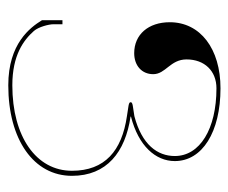

<svg xmlns="http://www.w3.org/2000/svg" viewBox="-65 -497 565 475"><g transform="rotate(90 217.5 -259.5)"><path d="M198.5 -522.5C100.5 -522.5 35 -472.5 35 -397C35 -344 65.5 -309 111.5 -309C142.5 -309 163.5 -328 163.5 -356C163.5 -387 127 -398 127 -438.5C127 -483 155.5 -512.5 198.5 -512.5C299 -512.5 366 -471.5 366 -409.5C366 -366.5 338 -328 267.5 -309.5L241.5 -305.5C236 -304.5 233 -303 233 -301V-299.5C233 -297.5 236 -296 241.5 -295L267.5 -291C353 -278.5 402.5 -236.5 402.5 -155C402.5 -66.5 318 -7.5 191 -7.5C116.5 -7.5 79 -35.5 56.5 -61C46.5 -72.5 40 -98 40 -109V-131.5H30V-82C30 -81.5 30 -80.5 30.5 -80C48 -52 87.5 2.5 191 2.5C325.5 2.5 415 -60.5 415 -155C415 -241 356.5 -287 268.5 -300V-301C341 -319.5 378.5 -362 378.5 -409.5C378.5 -477.5 306.5 -522.5 198.5 -522.5Z"/></g></svg>

Font: ZnikomitNo24
Style: Regular
Weight: 500
Designer: gluk
Foundry: gluk
Version: Version 0.55